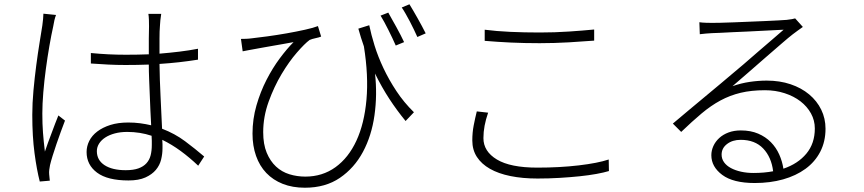

<svg xmlns="http://www.w3.org/2000/svg" viewBox="-20 -825 4040 898"><path d="M242 -755Q238 -745 234.5 -730.5Q231 -716 229 -702Q220 -662 211 -610Q202 -558 194.5 -502.5Q187 -447 182.5 -392.5Q178 -338 178 -294Q178 -245 181 -205Q184 -165 190 -116Q196 -135 204.5 -157.5Q213 -180 221.5 -203Q230 -226 238 -247Q246 -268 253 -285L284 -261Q275 -238 264.5 -209Q254 -180 244 -151Q234 -122 226 -96Q218 -70 214 -53Q212 -43 210.5 -31.5Q209 -20 210 -10Q211 -3 211.5 5.5Q212 14 213 20L166 24Q152 -30 141.5 -108.5Q131 -187 131 -288Q131 -342 136.5 -402Q142 -462 149.5 -519Q157 -576 165 -625Q173 -674 178 -706Q180 -722 181.5 -736Q183 -750 183 -761ZM690 -147Q690 -156 690 -166.5Q690 -177 689 -190Q635 -208 575 -208Q543 -208 517 -201Q491 -194 472.5 -182Q454 -170 443.5 -153.5Q433 -137 433 -118Q433 -76 469 -52.5Q505 -29 568 -29Q604 -29 627.5 -37.5Q651 -46 665 -61.5Q679 -77 684.5 -98.5Q690 -120 690 -147ZM907 -50Q867 -88 825.5 -118.5Q784 -149 739 -171Q740 -160 740 -150Q740 -140 740 -131Q740 -105 733.5 -78.5Q727 -52 709 -30.5Q691 -9 660 5Q629 19 581 19Q483 19 434 -17.5Q385 -54 385 -114Q385 -141 397.5 -166Q410 -191 435 -210Q460 -229 496 -240.5Q532 -252 580 -252Q609 -252 635.5 -248.5Q662 -245 687 -239Q685 -271 683.5 -307.5Q682 -344 680.5 -381Q679 -418 677.5 -454.5Q676 -491 676 -523Q649 -522 621.5 -521.5Q594 -521 567 -521Q525 -521 486.5 -523Q448 -525 405 -528V-577Q447 -573 486.5 -571Q526 -569 569 -569Q596 -569 623 -569.5Q650 -570 676 -571Q676 -610 676 -644Q676 -678 677 -702Q677 -716 676.5 -732Q676 -748 674 -760H734Q729 -729 728 -703Q726 -680 726 -644.5Q726 -609 726 -574Q774 -578 819.5 -583.5Q865 -589 906 -597V-546Q862 -539 817.5 -534Q773 -529 726 -526Q727 -452 731 -372.5Q735 -293 738 -223Q798 -200 845.5 -164.5Q893 -129 935 -93Z M1831 -612Q1824 -628 1815 -647Q1806 -666 1796.5 -685Q1787 -704 1777.5 -721.5Q1768 -739 1760 -752L1796 -766Q1803 -753 1813 -735.5Q1823 -718 1833.5 -699Q1844 -680 1853.5 -661.5Q1863 -643 1870 -628ZM1707 -707Q1716 -663 1732 -611.5Q1748 -560 1773.5 -506Q1799 -452 1834 -399Q1869 -346 1916 -300L1877 -259Q1836 -309 1801 -362.5Q1766 -416 1734 -481Q1745 -382 1731.5 -286Q1718 -190 1677.5 -114.5Q1637 -39 1569.5 7Q1502 53 1406 53Q1348 53 1302.5 35Q1257 17 1225.5 -16Q1194 -49 1177.5 -96Q1161 -143 1161 -200Q1161 -268 1179.5 -332Q1198 -396 1226.5 -451.5Q1255 -507 1288.5 -552Q1322 -597 1353 -628Q1332 -624 1306 -619.5Q1280 -615 1254.5 -610.5Q1229 -606 1206.5 -602Q1184 -598 1168 -595Q1157 -593 1143.5 -590.5Q1130 -588 1115 -585L1107 -643Q1117 -643 1131 -643.5Q1145 -644 1159 -646Q1187 -649 1231 -655Q1275 -661 1320.5 -669Q1366 -677 1406.5 -686Q1447 -695 1467 -703L1482 -654Q1473 -650 1456 -646.5Q1439 -643 1428 -638Q1405 -621 1368.5 -579Q1332 -537 1297 -478.5Q1262 -420 1236.5 -349.5Q1211 -279 1211 -207Q1211 -150 1227.5 -110.5Q1244 -71 1271 -46Q1298 -21 1333.5 -10Q1369 1 1408 1Q1488 1 1549 -43Q1610 -87 1647 -167Q1684 -247 1694 -359Q1704 -471 1682 -608Q1675 -628 1668.5 -648.5Q1662 -669 1656 -691ZM1895 -805Q1911 -779 1933 -740Q1955 -701 1971 -669L1932 -652Q1924 -669 1915.5 -687.5Q1907 -706 1897 -724.5Q1887 -743 1877.5 -760Q1868 -777 1859 -790Z M2247 -686Q2301 -679 2366.5 -676Q2432 -673 2504 -673Q2575 -673 2641.5 -677.5Q2708 -682 2759 -687V-635Q2710 -631 2641 -627Q2572 -623 2504 -623Q2432 -623 2368.5 -626Q2305 -629 2247 -634ZM2263 -298Q2252 -266 2246.5 -237Q2241 -208 2241 -179Q2241 -117 2304 -79Q2367 -41 2493 -41Q2598 -41 2687 -51.5Q2776 -62 2827 -79L2828 -25Q2805 -18 2769.5 -11.5Q2734 -5 2690.5 -0.5Q2647 4 2597 7Q2547 10 2494 10Q2424 10 2367.5 -1.5Q2311 -13 2271.5 -35.5Q2232 -58 2210.5 -91Q2189 -124 2189 -168Q2189 -205 2195.5 -238.5Q2202 -272 2210 -304Z M3504 -16Q3529 -16 3552 -18Q3575 -20 3596 -24Q3588 -90 3549.5 -130.5Q3511 -171 3444 -171Q3406 -171 3380.5 -151.5Q3355 -132 3355 -102Q3355 -82 3366.5 -66Q3378 -50 3398.5 -39Q3419 -28 3446 -22Q3473 -16 3504 -16ZM3735 -699Q3724 -691 3710.5 -681.5Q3697 -672 3687 -664Q3670 -651 3636 -621.5Q3602 -592 3561.5 -557Q3521 -522 3479.5 -485.5Q3438 -449 3406 -422Q3446 -436 3486.5 -442Q3527 -448 3566 -448Q3627 -448 3677.5 -431Q3728 -414 3764.5 -383.5Q3801 -353 3821 -312Q3841 -271 3841 -223Q3841 -163 3816.5 -115.5Q3792 -68 3747.5 -35.5Q3703 -3 3642.5 14Q3582 31 3510 31Q3409 31 3358 -7Q3307 -45 3307 -99Q3307 -121 3316.5 -142Q3326 -163 3344 -179.5Q3362 -196 3387.5 -205.5Q3413 -215 3445 -215Q3491 -215 3526 -200Q3561 -185 3585.5 -160Q3610 -135 3624.5 -102.5Q3639 -70 3644 -36Q3712 -59 3751.5 -106.5Q3791 -154 3791 -224Q3791 -262 3773 -294.5Q3755 -327 3724 -351Q3693 -375 3650 -389Q3607 -403 3558 -403Q3494 -403 3444 -391Q3394 -379 3349.5 -355Q3305 -331 3261 -294Q3217 -257 3166 -208L3127 -247Q3160 -275 3199.5 -308Q3239 -341 3277.5 -373Q3316 -405 3349.5 -433Q3383 -461 3404 -479Q3425 -496 3458 -524.5Q3491 -553 3526 -583.5Q3561 -614 3593.5 -641.5Q3626 -669 3645 -686Q3631 -685 3604.5 -684Q3578 -683 3545.5 -681Q3513 -679 3476.5 -677.5Q3440 -676 3407.5 -674.5Q3375 -673 3349 -671.5Q3323 -670 3310 -670Q3296 -669 3281.5 -668Q3267 -667 3253 -665L3251 -721Q3265 -719 3282 -718.5Q3299 -718 3310 -718Q3322 -718 3349.5 -718.5Q3377 -719 3411.5 -720.5Q3446 -722 3484.5 -723.5Q3523 -725 3557.5 -726.5Q3592 -728 3619 -729.5Q3646 -731 3659 -732Q3676 -734 3684 -735.5Q3692 -737 3699 -739Z"/></svg>

Font: SpoqaHanSansJP-Light
Style: Regular
Weight: 300
Designer: [Source Han Sans]
Ryoko NISHIZUKA  (kana & ideographs); Paul D. Hunt (Latin, Greek & Cyrillic); Wenlong ZHANG  (bopomofo
Foundry: Spoqa (http://bi.spoqa.com)
Version: Version 1.002.20150607